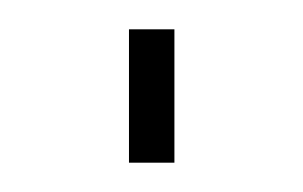

<svg xmlns="http://www.w3.org/2000/svg" viewBox="-20 -360 207 131"><path d="M68 -249V-340H99V-249Z"/></svg>

Font: Raleway ExtraLight
Style: Regular
Weight: 200
Designer: Matt McInerney, Pablo Impallari, Rodrigo Fuenzalida
Foundry: Matt McInerney, Pablo Impallari, Rodrigo Fuenzalida
Version: Version 4.026